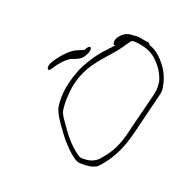

<svg xmlns="http://www.w3.org/2000/svg" viewBox="-155 -1116 1409 1409"><g transform="rotate(-45 550.0 -411.5)"><path d="M113 -189C109 -154 123 -136 134 -111C141 -98 149 -85 158 -72C168 -59 180 -48 193 -39C242 -21 309 -5 395 -5C476 -5 554 -21 617 -34C661 -44 855 -80 896 -89C915 -94 930 -101 943 -111C1006 -154 1056 -215 1083 -305C1095 -340 1095 -371 1092 -400C1099 -407 1101 -413 1099 -420L1095 -433C1092 -441 1089 -453 1085 -468C1079 -496 1074 -508 1062 -527C1061 -527 1061 -527 1060 -528C1049 -554 1034 -580 997 -595L977 -602C938 -616 883 -587 922 -573H920C868 -586 823 -607 766 -618C711 -628 653 -639 578 -634C437 -625 344 -583 290 -543C261 -515 243 -488 221 -449C199 -409 168 -360 150 -312C133 -271 120 -232 113 -189ZM150 -194C165 -289 213 -371 253 -439C262 -457 272 -472 282 -485C300 -511 342 -531 386 -551C452 -578 532 -607 648 -597C769 -583 844 -544 949 -526C971 -524 987 -518 1009 -516C1018 -513 1023 -508 1028 -503C1034 -489 1040 -474 1045 -457C1056 -415 1066 -368 1048 -308C1028 -245 996 -198 957 -163C944 -151 900 -128 868 -121C827 -113 631 -75 587 -67C529 -56 475 -41 403 -41C331 -41 280 -56 237 -69C188 -91 167 -130 152 -165C149 -172 148 -182 150 -194ZM462 -783 485 -780C498 -779 511 -775 531 -770C568 -760 602 -745 620 -726C639 -708 664 -677 710 -675C727 -674 741 -673 755 -678C787 -688 777 -707 744 -710H731C718 -721 706 -730 692 -744C661 -776 591 -803 515 -815L491 -818C440 -822 419 -788 462 -783Z"/></g></svg>

Font: Stray Cat
Style: UltExtObl
Weight: 400
Version: Version 1.0